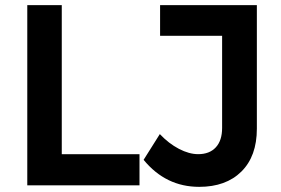

<svg xmlns="http://www.w3.org/2000/svg" viewBox="-20 -720 1090 746"><path d="M86 -700H220V-121H522V0H86ZM754 6Q624 6 538 -99L601 -199Q636 -162 675.5 -141.5Q715 -121 750 -121Q794 -121 818.5 -147.5Q843 -174 843 -223V-581H602V-700H978V-220Q978 -113 918 -53.5Q858 6 754 6Z"/></svg>

Font: Montserrat arm2 Medium
Style: Regular
Weight: 500
Designer: Julieta Ulanovsky
Foundry: Julieta Ulanovsky
Version: Version 6.000